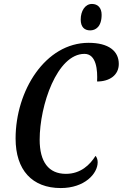

<svg xmlns="http://www.w3.org/2000/svg" viewBox="-20 -943 622 973"><path d="M437 -789C464 -789 495 -807 495 -868C495 -904 475 -923 446 -923C411 -923 389 -887 389 -844C389 -806 408 -789 437 -789ZM288 10C409 10 475 -63 475 -121C475 -135 470 -147 464 -153C436 -108 389 -62 314 -62C226 -62 181 -123 181 -235C181 -409 269 -670 408 -670C469 -670 475 -586 472 -530C535 -530 582 -562 582 -619C582 -684 531 -726 429 -726C210 -726 59 -484 59 -241C59 -81 143 10 288 10Z"/></svg>

Font: Noto Serif Condensed Semi
Style: Italic
Weight: 600
Width: 3
Italic angle: -12°
Designer: Monotype Design Team
Foundry: Monotype Imaging Inc.
Version: Version 1.901